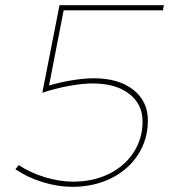

<svg xmlns="http://www.w3.org/2000/svg" viewBox="-20 -720 658 742"><path d="M226 -680 169.5 -389.5Q213 -402.5 259.5 -410Q306 -417.5 342 -417.5Q439 -417.5 495.2 -373Q551.5 -328.5 551.5 -254.5Q551.5 -181.5 513.8 -122.8Q476 -64 409.5 -31Q343 2 259 2Q203 2 143.8 -16.5Q84.5 -35 39.5 -66L52.5 -82Q95.5 -53 152.8 -35.5Q210 -18 262 -18Q340 -18 401 -48Q462 -78 496.5 -131.2Q531 -184.5 531 -250.5Q531 -317.5 479 -357.5Q427 -397.5 338 -397.5Q297 -397.5 244 -387.5Q191 -377.5 143.5 -361.5L210 -700H613.5L609.5 -680Z"/></svg>

Font: Argentum Sans Thin
Style: Italic
Weight: 100
Italic angle: -11°
Designer: Julieta Ulanovsky (font), Cristiano Sobral (main changes and remaster)
Foundry: Julieta Ulanovsky (font), Cristiano Sobral (main changes and remaster)
Version: Version 2.007;June 15, 2022;FontCreator 14.0.0.2814 64-bit; 